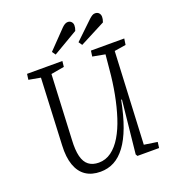

<svg xmlns="http://www.w3.org/2000/svg" viewBox="-163 -1039 1056 1175"><g transform="rotate(-20 365.5 -451.0)"><path d="M594 -51 680 -38 675 0H534L527 -12L563 -357H558Q539 -259 513 -189Q487 -119 453.5 -74Q420 -29 379.5 -7.5Q339 14 290 14Q233 14 194.5 -12Q156 -38 137.5 -90Q119 -142 123 -218L143 -652L66 -666L71 -703H301L297 -666L211 -651L191 -230Q187 -164 197.5 -122.5Q208 -81 233.5 -61.5Q259 -42 299 -42Q344 -42 381 -69Q418 -96 447 -144.5Q476 -193 497 -258Q518 -323 532.5 -399Q547 -475 554 -556L563 -651L482 -666L487 -703H704L698 -663L623 -651ZM549 -888Q560 -898 569 -903.5Q578 -909 588 -909Q604 -909 613 -899Q622 -889 622 -874Q622 -867 620.5 -859Q619 -851 615 -840L449 -754L433 -777ZM374 -895Q384 -905 393.5 -910.5Q403 -916 413 -916Q427 -916 436 -906.5Q445 -897 445 -883Q445 -875 443.5 -867Q442 -859 438 -849L276 -754L260 -777Z"/></g></svg>

Font: Literata 18pt Light
Style: Italic
Weight: 300
Italic angle: -2°
Designer: Latin by Veronika Burian and Jose Scaglione. Greek by Irene Vlachou. Cyrillic by Vera Evstafieva
Foundry: TypeTogether
Version: Version 3.103;gftools[0.9.29]